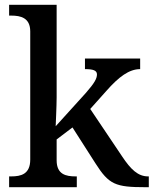

<svg xmlns="http://www.w3.org/2000/svg" viewBox="-20 -780 640 800"><path d="M18 0H300V-45H295C255 -45 216 -53 216 -112V-199L282 -249L378 -99C434 -11 461 0 586 0H600V-45H597C555 -45 525 -74 489 -128L356 -326L423 -401C475 -460 518 -492 564 -492V-536H334V-492C367 -492 384 -487 384 -470C384 -453 374 -434 337 -392L212 -254C212 -257 216 -339 216 -375V-760H18V-715H27C66 -715 106 -706 106 -649V-115C106 -54 67 -45 27 -45H18Z"/></svg>

Font: Noto Serif Georgian Medium
Style: Regular
Weight: 500
Designer: Monotype Design Team, Akaki Razmadze
Foundry: Google LLC
Version: Version 2.003